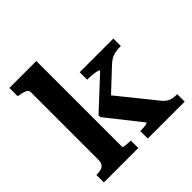

<svg xmlns="http://www.w3.org/2000/svg" viewBox="-193 -923 1089 1089"><g transform="rotate(-45 351.0 -379.0)"><path d="M684 0H388V-60H393Q405 -60 417.5 -61Q430 -62 438.5 -64.5Q447 -67 447 -70L284 -276V-291L469 -463Q469 -469 456 -472Q443 -475 425 -477Q407 -479 391 -479H381V-539H651V-479H640Q620 -479 602.5 -475Q585 -471 570.5 -462.5Q556 -454 540 -439L364 -274L391 -349L595 -96Q608 -81 620.5 -73.5Q633 -66 647.5 -63Q662 -60 678 -60H684ZM252 -758V-69Q252 -66 261.5 -64Q271 -62 284 -61Q297 -60 307 -60H312V0H36V-60H39Q60 -60 74.5 -64.5Q89 -69 97 -80.5Q105 -92 105 -112V-652Q105 -665 98.5 -671.5Q92 -678 79 -682Q66 -686 45 -690L36 -692V-758Z"/></g></svg>

Font: Roboto Serif 20pt SemiBold
Style: Regular
Weight: 600
Version: Version 1.008